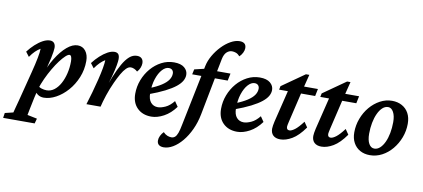

<svg xmlns="http://www.w3.org/2000/svg" viewBox="-149 -967 3254 1476"><g transform="rotate(10 1478.0 -229.5)"><path d="M-71.3 214.8 -65.4 175.8 -1 160.2Q2.9 144.5 9.8 118.7Q16.6 92.8 26.4 56.6L84 -168.9Q101.6 -237.3 110.8 -285.6Q120.1 -334 120.1 -358.4Q99.6 -346.7 80.6 -328.1Q61.5 -309.6 42 -281.2L14.6 -317.4Q39.1 -349.6 67.9 -376Q96.7 -402.3 126 -418Q155.3 -433.6 180.7 -433.6Q202.1 -433.6 213.4 -420.4Q224.6 -407.2 224.6 -382.8Q224.6 -361.3 212.4 -302.2Q200.2 -243.2 168.9 -143.6H160.2Q191.4 -231.4 231.4 -296.4Q271.5 -361.3 314.5 -397.5Q357.4 -433.6 397.5 -433.6Q436.5 -433.6 459.5 -403.8Q482.4 -374 482.4 -326.2Q482.4 -257.8 457.5 -197.3Q432.6 -136.7 392.1 -90.8Q351.6 -44.9 303.2 -18.6Q254.9 7.8 208 7.8Q180.7 7.8 160.2 -7.3Q139.6 -22.5 119.1 -49.8L144.5 -81.1Q161.1 -64.5 181.2 -58.1Q201.2 -51.8 220.7 -51.8Q252.9 -51.8 279.8 -72.3Q306.6 -92.8 326.2 -128.4Q345.7 -164.1 356.4 -209Q367.2 -253.9 367.2 -301.8Q367.2 -324.2 362.3 -337.4Q357.4 -350.6 347.7 -350.6Q335.9 -350.6 316.9 -333Q297.9 -315.4 275.4 -285.6Q252.9 -255.9 230 -216.8Q207 -177.7 187 -134.3Q167 -90.8 153.3 -46.9L150.4 -33.2L137.7 20.5Q125 80.1 118.2 114.7Q111.3 149.4 109.4 160.2L185.5 175.8L174.8 214.8Z M829.1 -337.9Q810.5 -337.9 792.5 -319.8Q774.4 -301.8 756.8 -271Q739.3 -240.2 720.7 -200.2Q696.3 -147.5 678.2 -92.8Q660.2 -38.1 651.4 0H541Q555.7 -45.9 570.3 -98.6Q585 -151.4 597.7 -202.6Q610.4 -253.9 617.7 -295.4Q625 -336.9 625 -358.4Q605.5 -346.7 586.4 -328.1Q567.4 -309.6 547.9 -281.2L520.5 -317.4Q544.9 -349.6 573.7 -376Q602.5 -402.3 631.3 -418Q660.2 -433.6 684.6 -433.6Q704.1 -433.6 714.4 -422.4Q724.6 -411.1 724.6 -382.8Q724.6 -369.1 718.8 -334.5Q712.9 -299.8 697.3 -242.2Q681.6 -184.6 650.4 -99.6H646.5Q674.8 -175.8 699.7 -237.3Q724.6 -298.8 749.5 -342.8Q774.4 -386.7 801.3 -410.2Q828.1 -433.6 860.4 -433.6Q884.8 -433.6 897.5 -420.4Q910.2 -407.2 910.2 -383.8Q910.2 -367.2 902.8 -348.6Q895.5 -330.1 880.9 -314.5Q870.1 -325.2 856 -331.5Q841.8 -337.9 829.1 -337.9Z M1047.9 7.8Q979.5 7.8 938 -33.2Q896.5 -74.2 896.5 -144.5Q896.5 -201.2 916.5 -252.9Q936.5 -304.7 971.2 -345.2Q1005.9 -385.7 1051.8 -409.7Q1097.7 -433.6 1149.4 -433.6Q1203.1 -433.6 1230.5 -410.6Q1257.8 -387.7 1257.8 -354.5Q1257.8 -331.1 1244.6 -307.6Q1231.4 -284.2 1201.7 -260.3Q1171.9 -236.3 1121.1 -210.4Q1070.3 -184.6 995.1 -157.2V-205.1Q1051.8 -227.5 1086.9 -250.5Q1122.1 -273.4 1138.2 -297.4Q1154.3 -321.3 1154.3 -346.7Q1154.3 -363.3 1144.5 -373.5Q1134.8 -383.8 1117.2 -383.8Q1090.8 -383.8 1065.9 -356.4Q1041 -329.1 1024.9 -280.8Q1008.8 -232.4 1008.8 -168.9Q1008.8 -121.1 1029.8 -96.7Q1050.8 -72.3 1085 -72.3Q1109.4 -72.3 1143.1 -87.4Q1176.8 -102.5 1208 -141.6L1235.4 -101.6Q1195.3 -46.9 1144.5 -19.5Q1093.8 7.8 1047.9 7.8Z M1301.8 -367.2 1310.5 -407.2 1388.7 -425.8 1484.4 -423.8H1590.8L1579.1 -367.2ZM1618.2 -681.6Q1642.6 -681.6 1655.8 -670.4Q1668.9 -659.2 1668.9 -635.7Q1668.9 -619.1 1659.7 -600.1Q1650.4 -581.1 1634.8 -566.4Q1620.1 -583 1604.5 -588.9Q1588.9 -594.7 1573.2 -594.7Q1550.8 -594.7 1532.2 -577.6Q1513.7 -560.5 1505.9 -523.4L1486.3 -423.8L1482.4 -384.8L1422.9 -76.2Q1410.2 -10.7 1384.8 43.9Q1359.4 98.6 1325.7 139.2Q1292 179.7 1254.9 201.7Q1217.8 223.6 1182.6 223.6Q1158.2 223.6 1144.5 212.4Q1130.9 201.2 1130.9 178.7Q1130.9 161.1 1140.1 142.1Q1149.4 123 1164.1 108.4Q1178.7 124 1195.3 130.9Q1211.9 137.7 1227.5 137.7Q1244.1 137.7 1255.9 127.4Q1267.6 117.2 1276.4 93.3Q1285.2 69.3 1293 27.3L1389.6 -446.3Q1398.4 -489.3 1422.4 -530.8Q1446.3 -572.3 1479 -606.4Q1511.7 -640.6 1548.3 -661.1Q1585 -681.6 1618.2 -681.6Z M1717.8 7.8Q1649.4 7.8 1607.9 -33.2Q1566.4 -74.2 1566.4 -144.5Q1566.4 -201.2 1586.4 -252.9Q1606.4 -304.7 1641.1 -345.2Q1675.8 -385.7 1721.7 -409.7Q1767.6 -433.6 1819.3 -433.6Q1873 -433.6 1900.4 -410.6Q1927.7 -387.7 1927.7 -354.5Q1927.7 -331.1 1914.6 -307.6Q1901.4 -284.2 1871.6 -260.3Q1841.8 -236.3 1791 -210.4Q1740.2 -184.6 1665 -157.2V-205.1Q1721.7 -227.5 1756.8 -250.5Q1792 -273.4 1808.1 -297.4Q1824.2 -321.3 1824.2 -346.7Q1824.2 -363.3 1814.5 -373.5Q1804.7 -383.8 1787.1 -383.8Q1760.7 -383.8 1735.8 -356.4Q1710.9 -329.1 1694.8 -280.8Q1678.7 -232.4 1678.7 -168.9Q1678.7 -121.1 1699.7 -96.7Q1720.7 -72.3 1754.9 -72.3Q1779.3 -72.3 1813 -87.4Q1846.7 -102.5 1877.9 -141.6L1905.3 -101.6Q1865.2 -46.9 1814.5 -19.5Q1763.7 7.8 1717.8 7.8Z M2243.2 -118.2Q2194.3 -48.8 2146 -20.5Q2097.7 7.8 2054.7 7.8Q2018.6 7.8 1999 -10.7Q1979.5 -29.3 1979.5 -62.5Q1979.5 -73.2 1981.9 -87.4Q1984.4 -101.6 1988.3 -120.1L2048.8 -367.2H1980.5L1986.3 -395.5L2163.1 -519.5H2189.5L2157.2 -391.6L2097.7 -139.6Q2093.8 -122.1 2091.8 -112.8Q2089.8 -103.5 2089.8 -97.7Q2089.8 -72.3 2112.3 -72.3Q2128.9 -72.3 2154.3 -91.3Q2179.7 -110.4 2215.8 -158.2ZM2103.5 -367.2 2115.2 -423.8H2273.4L2261.7 -367.2Z M2564.5 -118.2Q2515.6 -48.8 2467.3 -20.5Q2418.9 7.8 2376 7.8Q2339.8 7.8 2320.3 -10.7Q2300.8 -29.3 2300.8 -62.5Q2300.8 -73.2 2303.2 -87.4Q2305.7 -101.6 2309.6 -120.1L2370.1 -367.2H2301.8L2307.6 -395.5L2484.4 -519.5H2510.7L2478.5 -391.6L2418.9 -139.6Q2415 -122.1 2413.1 -112.8Q2411.1 -103.5 2411.1 -97.7Q2411.1 -72.3 2433.6 -72.3Q2450.2 -72.3 2475.6 -91.3Q2501 -110.4 2537.1 -158.2ZM2424.8 -367.2 2436.5 -423.8H2594.7L2583 -367.2Z M2753.9 7.8Q2710 7.8 2676.8 -10.7Q2643.6 -29.3 2625 -63.5Q2606.4 -97.7 2606.4 -144.5Q2606.4 -200.2 2626 -252.4Q2645.5 -304.7 2679.7 -345.2Q2713.9 -385.7 2758.3 -409.7Q2802.7 -433.6 2851.6 -433.6Q2895.5 -433.6 2929.2 -415Q2962.9 -396.5 2981.4 -362.3Q3000 -328.1 3000 -280.3Q3000 -224.6 2980.5 -172.9Q2960.9 -121.1 2926.8 -80.1Q2892.6 -39.1 2848.1 -15.6Q2803.7 7.8 2753.9 7.8ZM2779.3 -47.9Q2802.7 -47.9 2822.8 -65.9Q2842.8 -84 2857.4 -115.2Q2872.1 -146.5 2879.9 -187.5Q2887.7 -228.5 2887.7 -273.4Q2887.7 -322.3 2871.6 -351.6Q2855.5 -380.9 2830.1 -380.9Q2805.7 -380.9 2785.6 -362.3Q2765.6 -343.8 2751 -312Q2736.3 -280.3 2728.5 -239.7Q2720.7 -199.2 2720.7 -154.3Q2720.7 -103.5 2736.8 -75.7Q2752.9 -47.9 2779.3 -47.9Z"/></g></svg>

Font: Crimson Pro SemiBold
Style: Italic
Weight: 600
Italic angle: -12°
Designer: Jacques Le Bailly
Foundry: Baron von Fonthausen
Version: Version 1.003